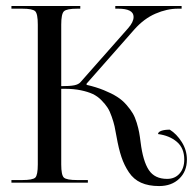

<svg xmlns="http://www.w3.org/2000/svg" viewBox="-20 -609 653 640"><path d="M106 -61V-526.9Q106 -563 97.4 -571.5Q88.9 -580.1 53.2 -580.1H18.1V-588.9H247.6V-580.1H238.3Q202.1 -580.1 193.1 -571.3Q184.1 -562.5 184.1 -526.9V-321.8Q212.9 -321.8 227.5 -324.7Q242.2 -327.6 249 -335.9L407.2 -515.1Q425.3 -535.6 425.3 -552.7Q425.3 -580.1 373.5 -580.1H364.3V-588.9H585.4V-580.1H573.2Q536.6 -580.1 498.3 -563.5Q460 -546.9 428.2 -511.2L268.6 -330.1V-326.2Q300.8 -318.8 326.4 -308.3Q352.1 -297.9 369.9 -286.6Q387.7 -275.4 401.1 -260Q414.6 -244.6 422.4 -231.4Q430.2 -218.3 435.8 -199.7Q441.4 -181.2 443.8 -167.7Q446.3 -154.3 448.7 -134.8Q456.5 -71.8 476.1 -42.2Q495.6 -12.7 537.1 -12.7Q563 -12.7 578.6 -30.5Q594.2 -48.3 594.2 -77.1Q594.2 -115.2 569.6 -136.2Q544.9 -157.2 506.8 -162.1Q506.8 -168.9 517.6 -172.9Q528.3 -176.8 545.9 -176.8Q568.8 -162.6 585.9 -135.5Q603 -108.4 603 -77.1Q603 -37.6 577.4 -13.2Q551.8 11.2 510.3 11.2Q475.1 11.2 450.2 0Q425.3 -11.2 409.7 -34.7Q394 -58.1 384.8 -85.7Q375.5 -113.3 368.2 -154.8Q364.7 -175.3 361.8 -188.2Q358.9 -201.2 352.5 -219.7Q346.2 -238.3 338.6 -250Q331.1 -261.7 318.1 -274.9Q305.2 -288.1 289.1 -295.7Q272.9 -303.2 249.3 -308.1Q225.6 -313 196.3 -313H184.1V-61Q184.1 -25.4 192.9 -17.1Q201.7 -8.8 237.8 -8.8H272.9V0H18.1V-8.8H53.2Q89.4 -8.8 97.7 -17.1Q106 -25.4 106 -61Z"/></svg>

Font: FoglihtenNo07calt
Style: Regular
Weight: 500
Designer: gluk (gluksza@wp.pl)
Foundry: gluk (gluksza@wp.pl)
Version: Version 0.844